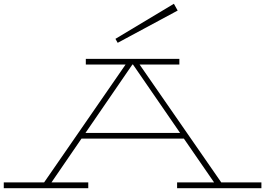

<svg xmlns="http://www.w3.org/2000/svg" viewBox="-27 -998 1406 1018"><path d="M1359 -31V0H912V-31H1108L948 -263H405L246 -31H441V0H-7V-31H207L639 -656H428V-686H924V-656H713L1146 -31ZM928 -293 678 -656H675L426 -293ZM597 -771 915 -942 895 -978 585 -792Z"/></svg>

Font: BioRhyme Expanded ExtraLight
Style: Regular
Weight: 275
Width: 7
Designer: Aoife Mooney
Foundry: Aoife Mooney Type
Version: Version 1.000